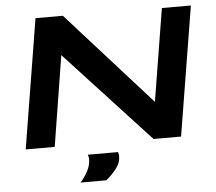

<svg xmlns="http://www.w3.org/2000/svg" viewBox="-59 -771 1171 1042"><g transform="rotate(-5 526.0 -250.0)"><path d="M57 0 172 -705H321L778 -196L860 -700H1018L903 4H753L294 -493L215 0ZM390 58H555Q559 71 559 81Q559 117 534 148.5Q509 180 478 205H338Q362 178 378.5 146.5Q395 115 395 83Q395 69 390 58Z"/></g></svg>

Font: Georama ExtraExtended SemiBold
Style: Italic
Weight: 600
Width: 8
Italic angle: -9°
Designer: Jean-Baptiste Levee
Foundry: Production Type
Version: Version 1.000